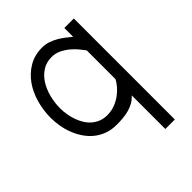

<svg xmlns="http://www.w3.org/2000/svg" viewBox="-204 -646 964 964"><g transform="rotate(-45 278.0 -164.5)"><path d="M474.1 199.2H406.7V-39.6Q392.6 -23.9 375.5 -13.9Q358.4 -3.9 338.6 1.7Q318.8 7.3 296.6 9.5Q274.4 11.7 249.5 11.7Q212.4 11.7 182.4 0.5Q152.3 -10.7 128.9 -30Q105.5 -49.3 88.4 -75Q71.3 -100.6 60.3 -129.4Q49.3 -158.2 44.2 -188.5Q39.1 -218.8 39.1 -247.1Q39.1 -300.3 53.5 -351.1Q67.9 -401.9 95.7 -440.9Q123.5 -480 164.3 -503.9Q205.1 -527.8 257.8 -527.8Q281.2 -527.8 302.2 -520.8Q323.2 -513.7 341.8 -502.9Q360.4 -492.2 376.7 -479.5Q393.1 -466.8 406.7 -455.6V-518.1H474.1ZM249.5 -55.7Q278.8 -55.7 304 -65.2Q329.1 -74.7 349.1 -89.4Q369.1 -104 383.8 -121.3Q398.4 -138.7 406.7 -154.3V-358.9Q398.4 -370.1 384.5 -387.5Q370.6 -404.8 351.6 -420.9Q332.5 -437 309.1 -448.7Q285.6 -460.4 257.8 -460.4Q221.2 -460.4 192.9 -442.4Q164.6 -424.3 145.5 -394.5Q126.5 -364.7 116.5 -326.2Q106.4 -287.6 106.4 -247.1Q106.4 -226.1 110.1 -203.6Q113.8 -181.2 121.1 -159.9Q128.4 -138.7 139.9 -119.6Q151.4 -100.6 167.5 -86.4Q183.6 -72.3 203.9 -64Q224.1 -55.7 249.5 -55.7Z"/></g></svg>

Font: AnjaliOldLipi
Style: Regular
Weight: 400
Italic angle: -12°
Designer: Kevin & Siji
Foundry: Kevin & Siji
Version: Version 0.730 2004